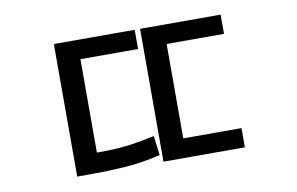

<svg xmlns="http://www.w3.org/2000/svg" viewBox="-57 -569 1034 669"><g transform="rotate(-10 460.0 -235.0)"><path d="M167 -470H453V-402H249V-38H167ZM472 -470H757V-402H554V-38H472ZM472 -68H760V0H472ZM167 -71H213Q254 -71 292.5 -72Q331 -73 371 -78.5Q411 -84 454 -94L463 -25Q396 -9 336 -5Q276 -1 213 -1H167Z"/></g></svg>

Font: ukorean25
Style: Book
Weight: 400
Designer: Jelle Bosma - Monotype Design Team
Foundry: Monotype Imaging Inc.
Version: Version 2.003